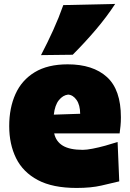

<svg xmlns="http://www.w3.org/2000/svg" viewBox="-20 -929 656 967"><path d="M365.7 17.6Q245.1 17.6 170.4 -22.2Q95.7 -62 61 -132.3Q26.4 -202.6 26.4 -293.9Q26.4 -385.3 57.9 -455.3Q89.4 -525.4 154.8 -565.2Q220.2 -605 320.8 -605Q448.2 -605 518.6 -541Q588.9 -477.1 588.9 -338.4Q588.9 -313.5 586.9 -294.7Q585 -275.9 582.5 -257.3H252.9Q261.7 -216.3 296.4 -195.3Q331.1 -174.3 397 -174.3Q416 -174.3 446.3 -180.2Q476.6 -186 510.3 -195.3Q543.9 -204.6 572.3 -213.9L580.6 -15.6Q542.5 -6.3 490.5 5.6Q438.5 17.6 365.7 17.6ZM383.8 -356Q383.3 -400.4 365.7 -425.5Q348.1 -450.7 323.2 -452.6Q296.9 -449.7 276.6 -424.6Q256.3 -399.4 251 -351.6ZM186.5 -651.4Q219.7 -714.8 248 -777.3Q276.4 -839.8 298.8 -903.3L560.1 -909.2Q516.6 -842.8 461.9 -778.6Q407.2 -714.4 346.2 -653.3Z"/></svg>

Font: Pinar-DS3-FD Black
Style: Regular
Weight: 900
Designer: Amin Abedi
Version: Version 3.000